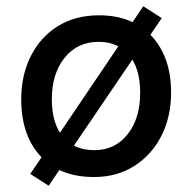

<svg xmlns="http://www.w3.org/2000/svg" viewBox="-20 -558 615 615"><path d="M297 -509Q404 -509 466 -442Q528 -375 528 -261Q528 -184 497 -123Q466 -62 410.5 -26.5Q355 9 281 9Q171 9 109.5 -58Q48 -125 48 -240Q48 -317 78.5 -378Q109 -439 165 -474Q221 -509 297 -509ZM282 -77Q348 -77 388.5 -127.5Q429 -178 429 -261Q429 -339 393.5 -381.5Q358 -424 296 -424Q228 -424 187 -373Q146 -322 146 -240Q146 -162 182 -119.5Q218 -77 282 -77ZM136 37 77 -1 123 -69 162 -118 368 -423 393 -470 439 -538 498 -500 452 -432 414 -382 207 -77 182 -31Z"/></svg>

Font: Livvic Medium
Style: Regular
Weight: 500
Designer: Jacques Le Bailly, Baron von Fonthausen
Version: Version 1.001; ttfautohint (v1.8.2)